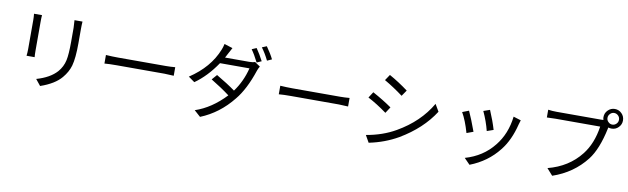

<svg xmlns="http://www.w3.org/2000/svg" viewBox="-50 -1470 7100 2169"><g transform="rotate(10 3500.0 -385.5)"><path d="M313 -751Q310.1 -723.1 310.1 -679.2V-345.2Q310.1 -295.9 313 -269H220.2Q225.1 -307.1 225.1 -346.2V-679.2Q225.1 -712.9 221.2 -751ZM775.9 -758.8Q772.9 -722.2 772.9 -671.9V-509.8Q772.9 -338.9 748 -250Q726.1 -173.8 668 -105Q592.8 -15.1 430.2 41L373 -29.8Q527.8 -74.2 605 -161.1Q657.2 -221.2 673.8 -297.9Q689 -366.2 689 -514.2V-671.9Q689 -696.8 684.1 -758.8Z M1102.1 -433.1Q1176.8 -428.2 1241.2 -428.2H1789.1Q1841.8 -428.2 1897 -433.1V-335L1790 -339.8H1241.2Q1153.8 -339.8 1102.1 -335Z M2710 -638.2Q2752 -638.2 2774.9 -647.9L2836.9 -606Q2820.8 -579.1 2813 -555.2Q2738.8 -332 2634.8 -206.1Q2482.9 -15.1 2270 70.8L2198.2 6.8Q2383.8 -55.2 2543 -224.1Q2449.2 -294.9 2326.2 -369.1L2377.9 -428.2Q2506.8 -353 2596.2 -288.1Q2686 -410.2 2725.1 -565.9H2387.2Q2275.9 -400.9 2138.2 -304.2L2066.9 -355Q2293.9 -504.9 2378.9 -719.2Q2391.1 -747.1 2399.9 -788.1L2496.1 -757.8Q2474.1 -720.2 2460 -690.9Q2442.9 -657.2 2432.1 -638.2ZM2765.1 -806.2Q2810.1 -741.2 2847.2 -668.9L2793 -645Q2750 -731 2711.9 -783.2ZM2875 -846.2Q2930.2 -768.1 2958 -710L2904.8 -686Q2866.2 -765.1 2821.8 -824.2Z M3102.1 -433.1Q3176.8 -428.2 3241.2 -428.2H3789.1Q3841.8 -428.2 3897 -433.1V-335L3790 -339.8H3241.2Q3153.8 -339.8 3102.1 -335Z M4300.8 -768.1Q4412.1 -706.1 4518.1 -627L4471.2 -559.1Q4367.2 -637.2 4255.9 -701.2ZM4150.9 -53.2Q4338.9 -85 4485.8 -169.9Q4736.8 -314 4865.2 -536.1L4913.1 -454.1Q4778.8 -244.1 4528.8 -96.2Q4377 -8.8 4196.8 27.8ZM4149.9 -543Q4272.9 -476.1 4370.1 -408.2L4324.2 -337.9Q4211.9 -419.9 4106 -475.1Z M5482.9 -576.2Q5533.2 -459 5562 -359.9L5487.8 -334Q5461.9 -439 5410.2 -550.8ZM5845.2 -520 5830.1 -470.2Q5784.2 -283.2 5688 -163.1Q5562 -2 5361.8 75.2L5295.9 7.8Q5499 -50.8 5621.1 -205.1Q5734.9 -345.2 5758.8 -546.9ZM5251 -525.9Q5290 -441.9 5341.8 -299.8L5266.1 -272Q5226.1 -412.1 5176.8 -497.1Z M6918 -671.9Q6937 -690.9 6937 -717.8Q6937 -746.1 6918 -765.1Q6897.9 -785.2 6871.1 -785.2Q6844.2 -785.2 6825.2 -765.1Q6805.2 -746.1 6805.2 -717.8Q6805.2 -690.9 6825.2 -671.9Q6844.2 -651.9 6871.1 -651.9Q6897.9 -651.9 6918 -671.9ZM6732.9 -685.1Q6752 -685.1 6764.2 -686Q6758.8 -703.1 6758.8 -717.8Q6758.8 -765.1 6792 -797.9Q6825.2 -831.1 6871.1 -831.1Q6917 -831.1 6950.2 -797.9Q6982.9 -765.1 6982.9 -717.8Q6982.9 -671.9 6950.2 -639.2Q6918 -606 6871.1 -606Q6851.1 -606 6833 -611.8L6831.1 -601.1Q6779.8 -356 6683.1 -231Q6538.1 -44.9 6303.2 35.2L6235.8 -41Q6472.2 -102.1 6609.9 -277.8Q6711.9 -407.2 6741.2 -606H6229Q6205.1 -606 6129.9 -603V-691.9Q6176.8 -685.1 6230 -685.1Z"/></g></svg>

Font: Black Ops One [rus by aLiNcE]
Style: Regular
Weight: 400
Designer: James Grieshaber
Foundry: James Grieshaber
Version: Version 1.002;May 25, 2024;FontCreator 13.0.0.2680 64-bit